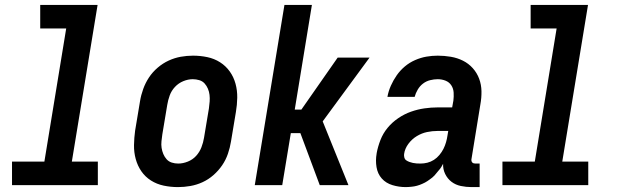

<svg xmlns="http://www.w3.org/2000/svg" viewBox="-20 -755 2540 783"><path d="M29 0V-96H161L250 -639H144V-735H378L273 -96H379V0Z M706 8Q676 8 647.5 2Q619 -4 595.5 -19Q572 -34 556.5 -56.5Q541 -79 533.5 -106.5Q526 -134 526.5 -163.5Q527 -193 531 -222L551 -342Q555 -367 564 -392Q573 -417 587.5 -439Q602 -461 623 -479Q644 -497 668 -508Q692 -519 717 -523.5Q742 -528 767 -528Q797 -528 825.5 -522Q854 -516 877.5 -501Q901 -486 917 -463.5Q933 -441 940.5 -413.5Q948 -386 947.5 -356.5Q947 -327 942 -298L922 -178Q918 -153 909.5 -128Q901 -103 886 -81Q871 -59 850.5 -41Q830 -23 806 -12Q782 -1 756.5 3.5Q731 8 706 8ZM707 -88Q726 -88 746 -96Q766 -104 780 -119.5Q794 -135 801.5 -154.5Q809 -174 812 -193L832 -313Q834 -327 835 -341Q836 -355 834.5 -368Q833 -381 828 -393Q823 -405 814.5 -414.5Q806 -424 793 -428Q780 -432 766 -432Q747 -432 727.5 -424Q708 -416 693.5 -400.5Q679 -385 672 -365.5Q665 -346 662 -327L642 -207Q640 -193 638.5 -179Q637 -165 639 -152Q641 -139 646 -127Q651 -115 659.5 -105.5Q668 -96 680.5 -92Q693 -88 707 -88Z M1019 0 1140 -735H1252L1182 -308H1209L1357 -520H1487L1296 -260L1401 0H1284L1205 -212H1166L1131 0Z M1635 8Q1607 8 1580.5 0Q1554 -8 1537 -27Q1520 -46 1515.5 -73.5Q1511 -101 1516 -129V-130Q1521 -157 1531.5 -184Q1542 -211 1560.5 -233.5Q1579 -256 1604 -273Q1629 -290 1656 -299.5Q1683 -309 1710.5 -313Q1738 -317 1765 -317H1824L1829 -345Q1831 -361 1830 -377.5Q1829 -394 1820.5 -407Q1812 -420 1797 -426Q1782 -432 1765 -432Q1750 -432 1734 -428Q1718 -424 1705 -414Q1692 -404 1683.5 -389.5Q1675 -375 1671 -360H1560Q1564 -383 1574 -405.5Q1584 -428 1598 -448Q1612 -468 1631 -484Q1650 -500 1673 -510Q1696 -520 1719 -524Q1742 -528 1765 -528Q1792 -528 1818.5 -523.5Q1845 -519 1868 -507.5Q1891 -496 1908 -477Q1925 -458 1934 -434Q1943 -410 1943.5 -383Q1944 -356 1939 -329L1903 -108Q1902 -104 1902.5 -100Q1903 -96 1905.5 -93Q1908 -90 1911.5 -89Q1915 -88 1919 -88H1936V8H1903Q1881 8 1859.5 3.5Q1838 -1 1821.5 -13.5Q1805 -26 1795.5 -45.5Q1786 -65 1787 -87Q1781 -77 1780 -74.5Q1779 -72 1775 -67Q1771 -62 1767 -57.5Q1763 -53 1759.5 -48.5Q1756 -44 1752 -39.5Q1748 -35 1743 -31Q1738 -27 1733 -23.5Q1728 -20 1723 -16.5Q1718 -13 1713 -10.5Q1708 -8 1702.5 -5.5Q1697 -3 1691.5 -1Q1686 1 1680.5 2.5Q1675 4 1669.5 5Q1664 6 1658.5 6.5Q1653 7 1647 7.5Q1641 8 1635 8ZM1695 -88Q1709 -88 1723 -91.5Q1737 -95 1749.5 -103Q1762 -111 1772 -123Q1782 -135 1788.5 -148Q1795 -161 1799 -175Q1803 -189 1805 -203L1808 -221H1765Q1743 -221 1721.5 -216.5Q1700 -212 1680 -200Q1660 -188 1645.5 -168.5Q1631 -149 1628 -127Q1627 -120 1629 -112.5Q1631 -105 1637 -101Q1643 -97 1650 -94.5Q1657 -92 1664 -90.5Q1671 -89 1679 -88.5Q1687 -88 1695 -88Z M2029 0V-96H2161L2250 -639H2144V-735H2378L2273 -96H2379V0Z"/></svg>

Font: Iosevka SS18
Style: Bold Italic
Weight: 700
Italic angle: -9°
Monospace: yes
Designer: Belleve Invis
Foundry: Belleve Invis
Version: Version 25.1.1; ttfautohint (v1.8.4)